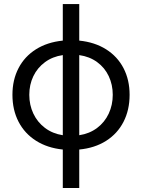

<svg xmlns="http://www.w3.org/2000/svg" viewBox="-20 -738 708 957"><path d="M293 7.3Q216.3 -0.5 159.7 -36.4Q103 -72.3 72.5 -131.1Q42 -189.9 42 -265.6Q42 -339.8 72.3 -398.2Q102.5 -456.5 159.2 -492.2Q215.8 -527.8 293 -535.6V-717.8H375V-535.6Q452.1 -527.8 508.8 -492.2Q565.4 -456.5 595.7 -398.2Q626 -339.8 626 -265.6Q626 -189.9 595.7 -130.9Q565.4 -71.8 508.8 -35.9Q452.1 0 375 7.3V199.2H293ZM293 -64V-463.4Q242.2 -456.1 204.3 -428.2Q166.5 -400.4 146.2 -358.2Q126 -315.9 126 -265.6Q126 -214.8 146.2 -171.9Q166.5 -128.9 204.3 -100.3Q242.2 -71.8 293 -64ZM542 -265.6Q542 -315.9 522 -358.4Q502 -400.9 464.1 -428.5Q426.3 -456.1 375 -463.4V-64Q426.3 -71.8 464.1 -100.3Q502 -128.9 522 -171.9Q542 -214.8 542 -265.6Z"/></svg>

Font: Pretendard GOV
Style: Regular
Weight: 400
Designer: Base glyphs from Inter by Rasmus Andersson; Hangeul glyphs from Noto Sans CJK(Source Han Sans) by Jang Soo-young and Kan
Foundry: Kil Hyung-jin
Version: Version 1.309